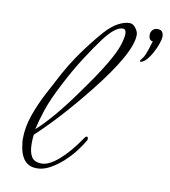

<svg xmlns="http://www.w3.org/2000/svg" viewBox="-72 -651 642 726"><g transform="rotate(10 249.5 -288.0)"><path d="M117 13Q63 13 50 -52Q49 -61 47.5 -70Q46 -79 46 -88Q46 -133 62.5 -180Q79 -227 103 -272Q127 -317 147 -355Q166 -390 189.5 -424.5Q213 -459 236 -488Q259 -517 275 -535Q301 -564 325 -576.5Q349 -589 368 -589Q381 -589 391 -576Q402 -562 402 -549Q402 -480 273 -318Q222 -254 175 -202.5Q128 -151 84 -110Q83 -102 82.5 -93.5Q82 -85 82 -77Q82 -43 93 -25.5Q104 -8 132 -8Q160 -8 197.5 -40.5Q235 -73 275 -132Q278 -137 282 -138Q288 -138 288 -131Q288 -126 286 -123Q272 -99 254.5 -77Q237 -55 215 -35Q190 -13 165.5 0Q141 13 117 13ZM86 -132Q114 -156 152.5 -201.5Q191 -247 234 -308Q331 -442 350 -502Q359 -531 359 -545Q359 -564 346 -564Q317 -564 275 -508Q251 -476 219 -426.5Q187 -377 157 -319Q122 -252 107.5 -208Q93 -164 86 -132ZM432 -452Q431 -452 431 -452.5Q431 -453 431 -453Q431 -458 436 -463Q443 -471 448.5 -483.5Q454 -496 466 -536Q458 -536 454 -542.5Q450 -549 450 -558Q450 -569 457 -577Q464 -585 476 -585Q489 -585 494 -578Q499 -571 499 -560Q499 -550 493 -532.5Q487 -515 477 -496.5Q467 -478 455 -465Q443 -452 432 -452Z"/></g></svg>

Font: Corinthia
Style: Regular
Weight: 400
Designer: Robert E. Leuschke
Foundry: Robert E. Leuschke
Version: Version 1.013; ttfautohint (v1.8.3)